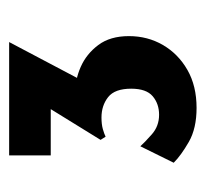

<svg xmlns="http://www.w3.org/2000/svg" viewBox="-35 -687 450 420"><g transform="rotate(-90 190.0 -477.0)"><path d="M164 -272Q119 -272 89.5 -289Q60 -306 44 -322L80 -395Q88 -386 106 -370Q124 -354 149 -354Q173 -354 189.5 -368Q206 -382 206 -415Q206 -451 187.5 -465.5Q169 -480 143 -480Q128 -480 117.5 -477Q107 -474 101 -471L94 -482L173 -610L200 -591H60V-682H308L204 -485L122 -509Q136 -521 153.5 -529Q171 -537 197 -537Q225 -538 253.5 -525.5Q282 -513 301.5 -487Q321 -461 321 -420Q321 -379 301.5 -345.5Q282 -312 247 -292Q212 -272 164 -272Z"/></g></svg>

Font: Reem Kufi Fun SemiBold
Style: Regular
Weight: 600
Designer: Khaled Hosny
Version: Version 1.005